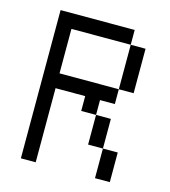

<svg xmlns="http://www.w3.org/2000/svg" viewBox="-97 -704 694 782"><g transform="rotate(15 250.0 -312.5)"><path d="M62.5 -625Q62.5 -625 62.5 0H125V-312.5H250V-250H312.5Q312.5 -250 312.5 -125H375Q375 -125 375 0H437.5Q437.5 0 437.5 -125H375Q375 -125 375 -250H312.5V-312.5H375V-375H125V-562.5H375V-375H437.5V-562.5H375V-625Z"/></g></svg>

Font: Unifont
Style: Regular
Weight: 500
Version: Version 15.1.04